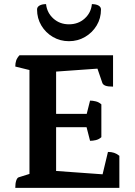

<svg xmlns="http://www.w3.org/2000/svg" viewBox="-20 -908 654 928"><path d="M53.9 0Q53.9 -21.9 58.4 -35.1Q62.9 -48.4 69.9 -50.9L140.1 -72.9L122.4 -52.4V-585.8L140 -565.2L53.9 -586.4Q53.9 -603.1 58.2 -615.6Q62.4 -628.1 74.3 -641H526.4V-489.3Q500.9 -489.3 489.2 -494Q477.5 -498.7 474.5 -507.7L447.7 -586L461.7 -577L240.2 -561.2L251.2 -574.2V-349.5L241.2 -357.8H410.1L397.1 -349.5L415.3 -421.7Q428.5 -421.7 443.2 -418Q457.9 -414.4 469.9 -403.6V-245Q457.9 -234.2 443.2 -230.8Q428.5 -227.4 415.3 -227.4L396.1 -302.1L410.1 -293.1H241.2L251.2 -302.5V-71.4L241.2 -82.4L484.2 -64.9L471.6 -47.8L501.8 -173.7Q518.5 -173.7 531.3 -169.4Q544.1 -165.2 556.9 -155V0ZM313.3 -708.9Q270.8 -708.9 235.7 -729.4Q200.6 -749.9 179.9 -784.6Q159.1 -819.4 159.1 -862.2Q159.1 -874.5 171.2 -881.3Q183.3 -888.1 202.6 -888.1Q207.1 -846.3 238 -818.4Q269 -790.5 313.2 -790.5Q358.4 -790.5 389.2 -818.4Q420.1 -846.3 424.1 -888.1Q443.9 -888.1 456 -881.3Q468.1 -874.5 468.1 -862.2Q468.1 -819.4 447.1 -784.6Q426.1 -749.9 390.9 -729.4Q355.7 -708.9 313.3 -708.9Z"/></svg>

Font: Pitagon Serif
Style: Regular
Weight: 400
Designer: Travis Tran
Foundry: Pitagon
Version: Version 1.000;gftools[0.9.26]